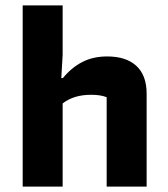

<svg xmlns="http://www.w3.org/2000/svg" viewBox="-20 -691 623 711"><path d="M64 -671H212V-488L207 -402H213Q245 -441 285 -461.5Q325 -482 377 -482Q447 -482 485 -447Q523 -412 523 -344V0H375V-331Q353 -340 317 -340Q253 -340 212 -308V0H64Z"/></svg>

Font: Athiti
Style: Bold
Weight: 700
Designer: CadsonDemak Team
Foundry: CadsonDemak
Version: Version 1.033